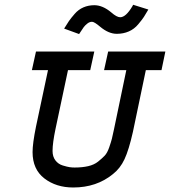

<svg xmlns="http://www.w3.org/2000/svg" viewBox="-20 -791 731 826"><path d="M134.8 -569.3H385.7L368.2 -489.3H272.5L218.8 -236.3Q206.1 -175.8 206.1 -141.6Q206.1 -117.2 218.3 -101.1Q230.5 -85 250 -79.1Q269.5 -73.2 279.8 -71.8Q290 -70.3 300.8 -70.3Q334 -70.3 359.4 -76.2Q384.8 -82 401.9 -95.7Q418.9 -109.4 430.2 -121.1Q441.4 -132.8 449.7 -156.7Q458 -180.7 461.4 -194.3Q464.8 -208 470.7 -236.3L523.4 -489.3H427.7L445.3 -569.3H691.4L674.8 -489.3H607.4L551.8 -223.6Q534.2 -145.5 515.6 -106Q497.1 -66.4 465.8 -42Q395.5 15.6 294.9 15.6Q221.7 15.6 170.9 -23.4Q120.1 -62.5 120.1 -136.7Q120.1 -173.8 134.8 -246.1L186.5 -489.3H117.2ZM552.7 -770.5 618.2 -750Q606.4 -729.5 599.1 -718.3Q591.8 -707 574.7 -686.5Q557.6 -666 534.2 -655.8Q510.7 -645.5 482.4 -645.5Q447.3 -645.5 411.1 -675.8Q385.7 -697.3 376 -697.3Q365.2 -697.3 355.5 -689.5Q345.7 -681.6 340.3 -674.3Q335 -667 324.2 -650.4Q324.2 -649.4 322.3 -647.5Q320.3 -645.5 320.3 -644.5L255.9 -668Q267.6 -687.5 276.4 -700.2Q285.2 -712.9 301.3 -731.4Q317.4 -750 338.9 -759.3Q360.4 -768.6 385.7 -768.6Q421.9 -768.6 459 -737.3Q482.4 -716.8 497.1 -716.8Q521.5 -716.8 549.8 -764.6Q549.8 -765.6 551.3 -767.6Q552.7 -769.5 552.7 -770.5Z"/></svg>

Font: Thabit-Bold-Oblique
Style: Bold Oblique
Weight: 700
Designer: Regenerated by Nadim Shaikli
Foundry: MAK Alagha
Version: 0.01